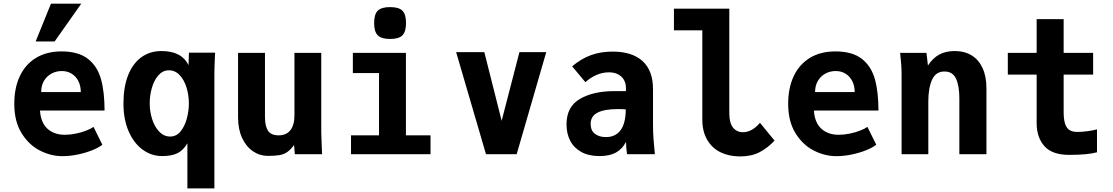

<svg xmlns="http://www.w3.org/2000/svg" viewBox="-20 -837 6040 1042"><path d="M57.5 -273.5Q57.5 -359.5 87.5 -423.5Q117.5 -487.5 175.2 -522.8Q233 -558 314 -558Q405.5 -558 457 -517.8Q508.5 -477.5 528 -407.8Q547.5 -338 547.5 -237H197Q201.5 -171 237.8 -138.2Q274 -105.5 332 -105.5Q360.5 -105.5 392.2 -112Q424 -118.5 449.5 -128.8Q475 -139 487.5 -148.5L535.5 -51.5Q516 -36 480.8 -21.8Q445.5 -7.5 402.5 1.5Q359.5 10.5 318.5 10.5Q256.5 10.5 196.5 -20Q136.5 -50.5 97 -114.5Q57.5 -178.5 57.5 -273.5ZM315.5 -451.5Q285 -451.5 259.2 -437.5Q233.5 -423.5 218.5 -397.8Q203.5 -372 203.5 -337.5H418.5Q418.5 -370.5 405.5 -396.5Q392.5 -422.5 369 -437Q345.5 -451.5 315.5 -451.5ZM173.5 -612 256.5 -817H421L276.5 -612Z M859.5 10Q802 10 754.2 -24.8Q706.5 -59.5 678.2 -124.2Q650 -189 650 -275.5Q650 -364.5 675.2 -428.5Q700.5 -492.5 747 -526.2Q793.5 -560 856.5 -560Q965.5 -560 1003 -483.5L1005.5 -551H1147.5L1146.5 -534.5Q1143.5 -464.5 1143.5 -437.5V185.5H997V-59.5Q974.5 -21 943 -5.5Q911.5 10 859.5 10ZM1005 -275.5Q1005 -321 992.2 -362.2Q979.5 -403.5 955 -429.5Q930.5 -455.5 896.5 -455.5Q864 -455.5 840.2 -429Q816.5 -402.5 804.5 -360.8Q792.5 -319 792.5 -275.5Q792.5 -232.5 805.5 -191Q818.5 -149.5 843.8 -122.8Q869 -96 903.5 -96Q937.5 -96 960.2 -124.2Q983 -152.5 994 -194Q1005 -235.5 1005 -275.5Z M1272 -199.5V-550H1418V-202.5Q1418 -152.5 1434.5 -127.5Q1451 -102.5 1492 -102.5Q1534.5 -102.5 1556.2 -130.8Q1578 -159 1578 -210.5V-550H1723.5V-119Q1723.5 -99 1726 -45Q1727 -28 1728 0H1580L1576 -50Q1557 -24.5 1539 -12Q1521 0.5 1497.5 4.8Q1474 9 1433.5 9Q1390 9 1353 -16Q1316 -41 1294 -88.2Q1272 -135.5 1272 -199.5Z M1895 -550H2183V-102.5H2316.5V0H1885V-102.5H2037V-440.5H1895ZM2010.5 -712Q2010.5 -759.5 2030.2 -779Q2050 -798.5 2097 -798.5Q2144.5 -798.5 2164 -779Q2183.5 -759.5 2183.5 -712Q2183.5 -665 2164 -645.2Q2144.5 -625.5 2097 -625.5Q2050 -625.5 2030.2 -645.2Q2010.5 -665 2010.5 -712Z M2455.5 -554H2608.5L2702.5 -181.5L2799 -554H2944.5L2784 0H2617.5Z M3054.5 -161.5Q3054.5 -258 3127.2 -300.2Q3200 -342.5 3314.5 -342.5H3377V-362Q3377 -383 3367 -402Q3357 -421 3336 -432.8Q3315 -444.5 3284 -444.5Q3251.5 -444.5 3218.5 -430.8Q3185.5 -417 3157 -391L3085 -477Q3133.5 -518 3186.5 -537.5Q3239.5 -557 3304.5 -557Q3411 -557 3467.5 -505.2Q3524 -453.5 3524 -353V-159.5Q3524 -121.5 3526.5 -85Q3529 -48.5 3534 0H3383Q3378 -32.5 3377.5 -67Q3357.5 -28.5 3323 -9.2Q3288.5 10 3233.5 10Q3174 10 3133.8 -12.8Q3093.5 -35.5 3074 -74.2Q3054.5 -113 3054.5 -161.5ZM3376 -243.5Q3357.5 -245 3334 -245Q3259.5 -245 3222.5 -225.5Q3185.5 -206 3185.5 -165Q3185.5 -128 3209 -110.5Q3232.5 -93 3268 -93Q3321 -93 3348.5 -131.2Q3376 -169.5 3376 -243.5Z M3791.5 -189V-672.5H3637.5V-790H3938V-223.5Q3938 -169.5 3958.2 -144.5Q3978.5 -119.5 4012 -119.5Q4061 -119.5 4104.5 -170.5L4183.5 -74Q4147 -34.5 4102.5 -11.2Q4058 12 3997 12Q3937.5 12 3891.2 -10.2Q3845 -32.5 3818.2 -77.8Q3791.5 -123 3791.5 -189Z M4257.5 -273.5Q4257.5 -359.5 4287.5 -423.5Q4317.5 -487.5 4375.2 -522.8Q4433 -558 4514 -558Q4605.5 -558 4657 -517.8Q4708.5 -477.5 4728 -407.8Q4747.5 -338 4747.5 -237H4397Q4401.5 -171 4437.8 -138.2Q4474 -105.5 4532 -105.5Q4560.5 -105.5 4592.2 -112Q4624 -118.5 4649.5 -128.8Q4675 -139 4687.5 -148.5L4735.5 -51.5Q4716 -36 4680.8 -21.8Q4645.5 -7.5 4602.5 1.5Q4559.5 10.5 4518.5 10.5Q4456.5 10.5 4396.5 -20Q4336.5 -50.5 4297 -114.5Q4257.5 -178.5 4257.5 -273.5ZM4515.5 -451.5Q4485 -451.5 4459.2 -437.5Q4433.5 -423.5 4418.5 -397.8Q4403.5 -372 4403.5 -337.5H4618.5Q4618.5 -370.5 4605.5 -396.5Q4592.5 -422.5 4569 -437Q4545.5 -451.5 4515.5 -451.5Z M4865 -550H5008L5016 -481.5Q5043 -522.5 5078 -541.2Q5113 -560 5161.5 -560Q5215 -560 5253.8 -536Q5292.5 -512 5313 -466.5Q5333.5 -421 5333.5 -357.5V0H5186.5V-303.5Q5186.5 -370.5 5168.5 -409.8Q5150.5 -449 5105.5 -449Q5058.5 -449 5038.2 -404Q5018 -359 5018 -285V0H4873V-430.5Q4873 -461 4871 -486.8Q4869 -512.5 4865 -550Z M5606 -168.5V-432H5449.5V-550H5606V-733H5752.5V-550H5912.5V-432H5752.5V-231Q5752.5 -189.5 5760.2 -165.5Q5768 -141.5 5784.2 -131.2Q5800.5 -121 5827 -121Q5850.5 -121 5880.2 -124.8Q5910 -128.5 5933.5 -135V-10.5Q5883 3.5 5782.5 3.5Q5690 3.5 5648 -44Q5606 -91.5 5606 -168.5Z"/></svg>

Font: JuliaMono ExtraBold
Style: Regular
Weight: 800
Monospace: yes
Designer: cormullion
Foundry: corm
Version: Version 0.055; ttfautohint (v1.8.4)